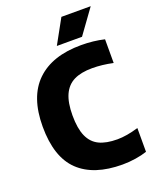

<svg xmlns="http://www.w3.org/2000/svg" viewBox="-172 -1047 931 1154"><g transform="rotate(-20 293.5 -470.0)"><path d="M34 -368Q34 -558 133.2 -654Q232.5 -750 418 -750Q497 -750 566 -733.5V-582Q496 -597 433.5 -597Q362 -597 316.5 -574.5Q271 -552 248.2 -502Q225.5 -452 225.5 -370Q225.5 -286 247.8 -236.2Q270 -186.5 314.8 -164.8Q359.5 -143 431 -143Q490.5 -143 566 -166V-14Q534 -3 492 3.5Q450 10 408.5 10Q225 10 129.5 -81.5Q34 -173 34 -368ZM280 -795 365.5 -950H553L441 -795Z"/></g></svg>

Font: Encode Sans Semi Condensed ExBd
Style: Regular
Weight: 800
Width: 4
Designer: Multiple Designers
Foundry: Impallari Type
Version: Version 2.000